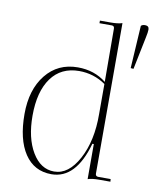

<svg xmlns="http://www.w3.org/2000/svg" viewBox="-78 -725 643 797"><g transform="rotate(10 243.0 -326.5)"><path d="M453 -478 441 -479 452 -659Q458 -665 469 -665Q486 -665 486 -649Q486 -638 481 -615ZM193 12Q120 12 80 -48Q40 -108 40 -215Q40 -318 90.5 -381Q141 -444 225 -444Q295 -444 345 -404L344 -628Q344 -640 333 -640H281V-651H326Q357 -651 375 -657V-23Q375 -11 387 -11H439L440 0H394Q361 0 345 6V-142H339Q296 12 193 12ZM202 -1Q263 -1 304.5 -78.5Q346 -156 345 -268V-395Q295 -430 233 -430Q157 -430 115.5 -373Q74 -316 74 -214Q74 -120 109.5 -60.5Q145 -1 202 -1Z"/></g></svg>

Font: Arapey Thin-Display
Style: Regular
Weight: 100
Designer: Eduardo Rodriguez Tunni
Foundry: Eduardo Rodriguez Tunni
Version: Version 4.000